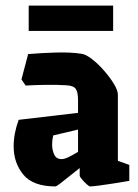

<svg xmlns="http://www.w3.org/2000/svg" viewBox="-20 -658 496 689"><path d="M179 11Q99 11 64 -31Q29 -73 29 -133Q29 -179 47 -228L260 -253V-299Q260 -328 251.5 -339.5Q243 -351 217 -352Q188 -354 146 -353.5Q104 -353 72 -351L57 -373L81 -464Q128 -468 181 -469.5Q234 -471 273 -465Q288 -463 310 -446Q332 -429 353 -405Q374 -381 388.5 -357.5Q403 -334 403 -318V-81L444 -66V-9Q420 -5 389.5 0Q359 5 335 8Q311 11 303 11Q300 11 291 3Q282 -5 274 -14.5Q266 -24 266 -28V-55Q248 -41 229 -25.5Q210 -10 196 0.5Q182 11 179 11ZM167 -139Q167 -120 174.5 -103.5Q182 -87 201 -87Q211 -87 226.5 -94.5Q242 -102 260 -113V-193L171 -172Q167 -156 167 -139ZM83 -547V-638H386V-547Z"/></svg>

Font: Grenze Gotisch ExtraBold
Style: Regular
Weight: 800
Designer: Renata Polastri
Foundry: Omnibus-Type
Version: Version 1.001